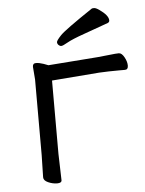

<svg xmlns="http://www.w3.org/2000/svg" viewBox="-51 -714 577 765"><g transform="rotate(-5 238.0 -331.5)"><path d="M403 -609Q354 -591 305.5 -574Q257 -557 237 -545.5Q217 -534 211 -534Q205 -534 200 -539Q195 -544 195 -550.5Q195 -557 214 -577Q233 -597 345 -672Q347 -673 354 -673Q361 -673 374 -664Q410 -639 410 -619Q410 -612 403 -609ZM93 -19 95 -108V-410L91 -461Q91 -475 104 -475Q117 -475 134.5 -469Q152 -463 153 -462L351 -477Q374 -479 399.5 -482Q425 -485 436.5 -485Q448 -485 458 -467Q468 -449 468 -433Q468 -417 455 -417H432Q390 -417 352 -415L162 -400V-107L165 -1Q165 10 147 10Q129 10 111 2Q93 -6 93 -19Z"/></g></svg>

Font: QiushuiShotai
Style: Regular
Weight: 600
Designer: Fontworks Inc.
Foundry: Fontworks Inc.
Version: Version 1.250